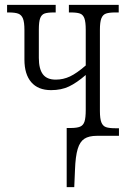

<svg xmlns="http://www.w3.org/2000/svg" viewBox="-20 -556 529 786"><path d="M253 -32H269Q295 -32 308 -37.5Q321 -43 326 -58.5Q331 -74 331 -106V-249Q294 -217 262.5 -202Q231 -187 189 -187Q136 -187 108 -219.5Q80 -252 80 -312V-433Q80 -465 74 -480Q68 -495 55 -500Q42 -505 16 -505H9V-536H208V-505H200Q174 -505 162 -500.5Q150 -496 144.5 -481.5Q139 -467 139 -435V-319Q139 -274 155.5 -252Q172 -230 208 -230Q239 -230 266.5 -243Q294 -256 331 -288V-434Q331 -466 325.5 -481Q320 -496 307.5 -500.5Q295 -505 270 -505H262V-536H466V-505H452Q427 -505 414 -500.5Q401 -496 395 -481Q389 -466 389 -434V-102Q389 -70 395 -55Q401 -40 414 -35.5Q427 -31 453 -31H467V0H377Q344 0 325.5 12Q307 24 298 54Q289 84 287 139L284 210H253Z"/></svg>

Font: Noto Serif CondLight
Style: Regular
Weight: 300
Width: 3
Designer: Monotype Design Team
Foundry: Monotype Imaging Inc.
Version: Version 1.001